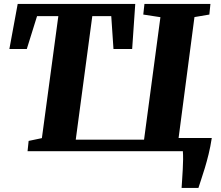

<svg xmlns="http://www.w3.org/2000/svg" viewBox="-20 -763 1113 969"><path d="M124.5 -51.8 191.4 -65.9 274.4 -681.6H167L115.2 -515.6H27.3L69.3 -743.2H662.6L647 -515.6H552.7L541.5 -681.6H445.8L362.3 -58.1H707L789.6 -676.3L703.1 -689.5L709 -743.2H1042L1036.6 -689.5L961.4 -676.8L881.3 -66.4H1048.8Q1042 -22 1032.7 15.6Q1023.4 53.2 1013.9 84.7Q1004.4 116.2 995.8 141.4Q987.3 166.5 981.4 185.5H896.5Q897.5 168.9 899.2 144Q900.9 119.1 902.3 92.8Q903.8 66.4 904.1 41.5Q904.3 16.6 902.8 0H119.1Z"/></svg>

Font: Merriweather UltraBold
Style: Italic
Weight: 900
Italic angle: -7°
Designer: Eben Sorkin ( eben@eyebytes.com )
Foundry: Eben Sorkin ( eben@eyebytes.com )
Version: Version 1.52; ttfautohint (v1.4.1)